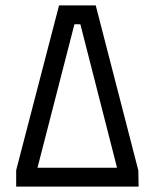

<svg xmlns="http://www.w3.org/2000/svg" viewBox="-20 -692 570 712"><path d="M40 -61 199 -672H335L493 -60L494 0H40ZM278 -602H256L119 -70H414Z"/></svg>

Font: TitilliumText22L Rg
Style: Regular
Weight: 400
Designer: Campivisivi
Foundry: Campivisivi
Version: 1.000